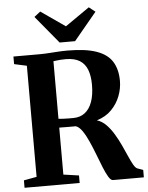

<svg xmlns="http://www.w3.org/2000/svg" viewBox="-63 -1033 833 1083"><g transform="rotate(-5 353.5 -491.0)"><path d="M31.5 0V-42L104.5 -55.5V-684.5L33.5 -700V-743H175.5Q206.5 -743 232.2 -744.8Q258 -746.5 283.5 -748.2Q309 -750 340 -750Q443.5 -750 505 -728Q566.5 -706 593.2 -662.2Q620 -618.5 620 -553.5Q620 -510.5 603.5 -467.8Q587 -425 554.2 -391.8Q521.5 -358.5 471 -343.5Q500 -334.5 523.2 -310.8Q546.5 -287 565.5 -255.2Q584.5 -223.5 600.2 -189.8Q616 -156 629 -126Q642 -96 653.5 -76.2Q665 -56.5 676 -53L707 -42V0H532Q520 0 507 -21.5Q494 -43 480.2 -77.2Q466.5 -111.5 451.5 -150.8Q436.5 -190 420.2 -226.5Q404 -263 386.5 -288.5Q369 -314 350 -320.5Q340 -320.5 327.2 -320.5Q314.5 -320.5 301.5 -320.5Q288.5 -320.5 276.5 -320.8Q264.5 -321 256 -321V-55L343.5 -42.5V0ZM339.5 -368Q378.5 -368 405.5 -388.8Q432.5 -409.5 446.8 -449.2Q461 -489 461 -546Q461 -595.5 447.8 -630.5Q434.5 -665.5 405 -684Q375.5 -702.5 325.5 -702.5Q308 -702.5 295.5 -701.5Q283 -700.5 273.8 -699.2Q264.5 -698 256 -697V-371Q266.5 -369.5 282.8 -368.8Q299 -368 315 -368Q331 -368 339.5 -368ZM300 -799 171 -955 206 -982.5 343.5 -887 481 -982.5 516.5 -954.5 387.5 -799Z"/></g></svg>

Font: Merriweather 72pt
Style: Bold
Weight: 700
Version: Version 2.100